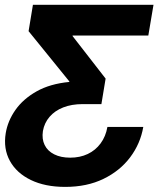

<svg xmlns="http://www.w3.org/2000/svg" viewBox="-32 -542 677 779"><path d="M232.4 216.3Q150.9 216.3 93 188.2Q35.2 160.2 8.1 110.8Q-19 61.5 -8.8 -1.5Q-0.5 -51.8 30.8 -96.2Q62 -140.6 116.7 -171.4Q171.4 -202.1 249 -209.5L249.5 -211.4L84 -415.5L101.6 -522.5H590.8L569.8 -397.9H262.7L262.2 -396L396.5 -223.1L379.4 -119.6H303.2Q258.8 -119.6 224.6 -106.2Q190.4 -92.8 169.2 -68.1Q147.9 -43.5 142.1 -10.3Q137.2 22 149.2 46.4Q161.1 70.8 188 84.2Q214.8 97.7 252.9 97.7Q292.5 97.7 324 82.8Q355.5 67.9 376.2 39.8Q397 11.7 403.8 -26.9H549.3Q537.6 41 496.1 96.2Q454.6 151.4 387.7 183.8Q320.8 216.3 232.4 216.3Z"/></svg>

Font: Inter 28pt
Style: Bold Italic
Weight: 700
Italic angle: -9.3988°
Designer: Rasmus Andersson
Foundry: rsms
Version: Version 4.001;git-66647c0bb